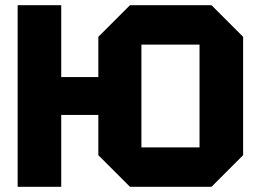

<svg xmlns="http://www.w3.org/2000/svg" viewBox="-20 -720 1002 740"><path d="M48 0V-700H216V-423H359V-578L481 -700H795L917 -578V-122L795 0H481L359 -122V-277H216V0ZM525 -548V-152H749V-548Z"/></svg>

Font: Tektur
Style: Bold
Weight: 700
Designer: Adam Jagosz
Foundry: Adam Jagosz
Version: Version 1.005;gftools[0.9.30]